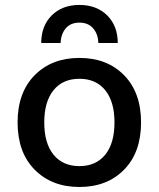

<svg xmlns="http://www.w3.org/2000/svg" viewBox="-20 -743 640 773"><path d="M454.1 -569.8H376Q375 -605.5 355.2 -628.7Q335.4 -651.9 299.8 -651.9Q264.2 -651.9 244.6 -628.7Q225.1 -605.5 224.1 -569.8H146Q146 -638.7 188.2 -680.9Q230.5 -723.1 299.8 -723.1Q369.1 -723.1 411.6 -680.9Q454.1 -638.7 454.1 -569.8ZM119.6 -440.2Q188.5 -509.8 299.8 -509.8Q411.1 -509.8 479.5 -440.2Q547.9 -370.6 547.9 -250Q547.9 -129.4 479.5 -59.8Q411.1 9.8 299.8 9.8Q188.5 9.8 119.6 -59.8Q50.8 -129.4 50.8 -250Q50.8 -370.6 119.6 -440.2ZM299.8 -425.8Q232.9 -425.8 195.6 -379.9Q158.2 -334 158.2 -250Q158.2 -166 195.6 -120.1Q232.9 -74.2 299.8 -74.2Q366.2 -74.2 403.6 -120.1Q440.9 -166 440.9 -250Q440.9 -334 403.6 -379.9Q366.2 -425.8 299.8 -425.8Z"/></svg>

Font: Work Sans Medium
Style: Regular
Weight: 500
Designer: Wei Huang
Foundry: Wei Huang
Version: Version 2.012